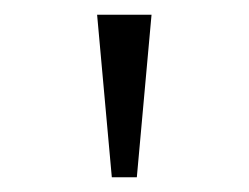

<svg xmlns="http://www.w3.org/2000/svg" viewBox="-20 -734 338 261"><path d="M132 -493H166L186 -714H112Z"/></svg>

Font: Noto Serif Devanagari SemiCondensed Light
Style: Regular
Weight: 300
Width: 4
Designer: Universal Thirst, Indian Type Foundry and the Monotype Design Team
Foundry: Monotype Imaging Inc.
Version: Version 2.004